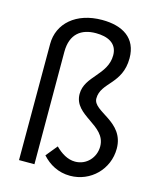

<svg xmlns="http://www.w3.org/2000/svg" viewBox="-119 -878 803 974"><g transform="rotate(15 282.5 -391.0)"><path d="M342 12C450 12 536 -74 536 -182C536 -326 370 -332 370 -402C370 -487 480 -505 480 -642C480 -748 404 -794 296 -794C160 -794 72 -716 72 -608V2H153L152 -588C152 -683 207 -721 283 -721C342 -721 396 -700 396 -635C396 -531 282 -496 282 -402C282 -287 452 -284 452 -171C452 -113 408 -64 348 -64C309 -64 274 -86 244 -116L195 -56C231 -16 280 12 342 12Z"/></g></svg>

Font: Jost
Style: Regular
Weight: 400
Version: Version 3.710